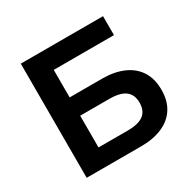

<svg xmlns="http://www.w3.org/2000/svg" viewBox="-155 -866 1033 1027"><g transform="rotate(-30 361.5 -352.5)"><path d="M97 0V-705H605V-588H233V-418H434Q509 -418 564.5 -393.5Q620 -369 649.5 -322.5Q679 -276 679 -208Q679 -141 649.5 -94.5Q620 -48 564.5 -24Q509 0 434 0ZM233 -109H414Q480 -109 511.5 -133Q543 -157 543 -207Q543 -257 511 -281Q479 -305 413 -305H233Z"/></g></svg>

Font: Nunito Sans 7pt
Style: Bold
Weight: 700
Designer: Vernon Adams
Foundry: Vernon Adams
Version: Version 3.101;gftools[0.9.27]